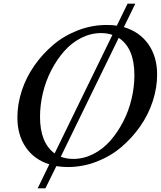

<svg xmlns="http://www.w3.org/2000/svg" viewBox="-20 -895 871 1040"><path d="M184.1 125 247.1 -4.9Q165 -30.8 119.6 -97.2Q74.2 -163.6 74.2 -258.8Q74.2 -330.6 97.9 -403.3Q121.6 -476.1 166 -539.6Q210.4 -603 269 -652.6Q327.6 -702.1 402.8 -731Q478 -759.8 558.1 -759.8Q589.8 -759.8 612.8 -755.9L670.9 -875H712.9L650.9 -748Q735.8 -723.1 783.4 -655.8Q831.1 -588.4 831.1 -491.2Q831.1 -419.4 807.4 -346.7Q783.7 -273.9 739.3 -210.4Q694.8 -147 636.2 -97.4Q577.6 -47.9 502.4 -19Q427.2 9.8 347.2 9.8Q316.9 9.8 285.2 4.9L226.1 125ZM196.8 -262.2Q196.8 -121.6 275.9 -64L588.9 -706.1Q561.5 -715.8 527.8 -715.8Q471.7 -715.8 419.7 -689.5Q367.7 -663.1 327.9 -617.9Q288.1 -572.8 258.1 -514.9Q228 -457 212.4 -391.6Q196.8 -326.2 196.8 -262.2ZM377 -34.2Q433.1 -34.2 485.1 -60.5Q537.1 -86.9 576.9 -132.1Q616.7 -177.2 646.7 -235.1Q676.8 -293 692.4 -358.4Q708 -423.8 708 -487.8Q708 -634.8 623 -689.9L309.1 -45.9Q340.8 -34.2 377 -34.2Z"/></svg>

Font: Happy Times at the IKOB New Game Plus Edition
Style: Italic
Weight: 400
Italic angle: -16°
Designer: Lucas Le Bihan
Foundry: Lucas Le Bihan
Version: Version 1.000;PS 1.0;hotconv 1.0.88;makeotf.lib2.5.647800